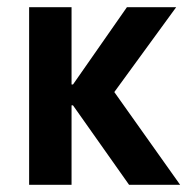

<svg xmlns="http://www.w3.org/2000/svg" viewBox="-20 -514 521 534"><path d="M61 0V-494H179V-279H183L333 -494H470L279 -232L283 -279L481 0H339L183 -221H179V0Z"/></svg>

Font: Nunito Sans 10pt Condensed
Style: Bold
Weight: 700
Width: 3
Designer: Vernon Adams
Foundry: Vernon Adams
Version: Version 3.101;gftools[0.9.27]